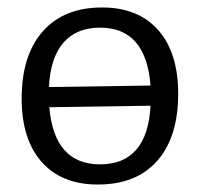

<svg xmlns="http://www.w3.org/2000/svg" viewBox="-20 -486 536 514"><path d="M457 -235Q457 -119 401 -55.5Q345 8 242 8Q145 8 91.5 -52.5Q38 -113 38 -222Q38 -338 94.5 -402Q151 -466 253 -466Q350 -466 403.5 -405.5Q457 -345 457 -235ZM111 -253 383 -257Q371 -412 248 -412Q185 -412 150 -372Q115 -332 111 -253ZM383 -203 112 -199Q125 -46 248 -46Q311 -46 345 -85.5Q379 -125 383 -203Z"/></svg>

Font: Alegreya Sans
Style: Regular
Weight: 400
Designer: Juan Pablo del Peral
Foundry: Huerta Tipografica
Version: Version 2.008; ttfautohint (v1.6)